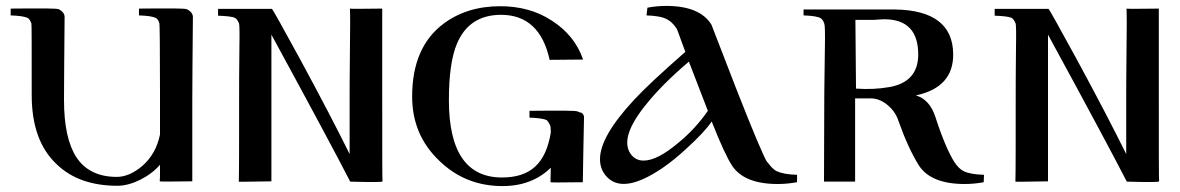

<svg xmlns="http://www.w3.org/2000/svg" viewBox="-20 -613 3982 648"><path d="M631 -553C632 -565 625 -575 610 -582C603 -585 549 -585 449 -584C449 -569 449 -561 449 -561C479 -560 498 -557 506 -552C511 -550 515 -544 518 -534C519 -531 520 -453 520 -300V-159C511 -115 491 -79 458 -51C430 -28 402 -16 374 -16C313 -16 267 -38 238 -82C210 -125 196 -189 196 -276C196 -331 197 -424 198 -553C199 -565 192 -575 178 -582C170 -585 116 -585 16 -584C16 -569 16 -561 16 -561C46 -560 65 -557 74 -552C78 -550 82 -544 86 -534C87 -531 87 -451 87 -292C87 -189 115 -111 172 -58C222 -10 290 14 377 14C424 14 485 -16 520 -57C520 -26 520 -7 519 -1C519 0 556 0 629 -1V-277C629 -340 630 -432 631 -553Z M1271 -1C1270 -1 1270 -107 1270 -318C1270 -495 1270 -584 1270 -584C1197 -583 1161 -583 1161 -584C1162 -564 1162 -517 1161 -444C1160 -354 1160 -305 1160 -298V-93C1120 -174 1065 -280 994 -411C933 -523 901 -580 898 -583H716V-560C745 -559 765 -557 774 -552C779 -549 783 -543 787 -533C788 -529 789 -503 788 -454C787 -369 787 -317 787 -299C787 -132 787 -32 786 0C785 1 821 0 896 -1V-320C896 -437 896 -496 896 -496C1035 -241 1123 -76 1162 0C1235 2 1271 2 1271 -1Z M1951 -213C1952 -222 1949 -228 1943 -232C1938 -233 1934 -235 1929 -237C1922 -240 1868 -240 1767 -239C1767 -224 1767 -216 1767 -216C1797 -215 1817 -212 1826 -207C1829 -204 1833 -198 1837 -189C1838 -187 1839 -179 1839 -166C1822 -62 1771 -14 1674 -14C1555 -14 1495 -101 1495 -275C1495 -359 1504 -422 1522 -465C1549 -530 1599 -563 1671 -563C1758 -563 1813 -512 1835 -411L1948 -412C1929 -467 1894 -510 1843 -543C1793 -576 1735 -592 1668 -592C1593 -592 1529 -572 1477 -533C1406 -480 1371 -398 1371 -287C1371 -200 1402 -128 1463 -70C1522 -13 1593 15 1676 15C1743 15 1797 -6 1839 -47C1838 -18 1838 -2 1838 2C1838 3 1874 3 1947 2C1948 -83 1950 -155 1951 -213Z M2670 -23C2639 -24 2617 -28 2602 -35C2591 -40 2581 -51 2570 -66H2569C2558 -83 2523 -165 2465 -313L2381 -530C2355 -572 2304 -593 2229 -593C2206 -593 2185 -591 2165 -587L2162 -561C2193 -560 2216 -556 2231 -548C2243 -542 2254 -531 2264 -516C2265 -515 2270 -501 2279 -476C2288 -451 2293 -438 2293 -438C2212 -367 2154 -313 2119 -275C2043 -193 2005 -127 2005 -76C2005 -55 2011 -37 2023 -22C2050 12 2092 17 2149 -8C2192 -27 2241 -60 2294 -109C2337 -148 2366 -179 2382 -203C2411 -129 2434 -80 2450 -55C2477 -13 2529 8 2604 8C2627 8 2648 6 2669 2C2669 9 2671 -3 2670 -23ZM2369 -239C2342 -200 2309 -163 2268 -130C2222 -91 2183 -71 2152 -71C2133 -71 2119 -79 2108 -94C2083 -131 2100 -186 2161 -261C2197 -306 2245 -354 2305 -405Z M3301 -23C3270 -24 3247 -28 3233 -35C3222 -40 3211 -51 3201 -66C3182 -96 3160 -147 3137 -218C3124 -258 3102 -282 3071 -291C3156 -309 3198 -356 3197 -431C3196 -529 3130 -579 3001 -581H2692V-561C2721 -560 2740 -557 2749 -552C2754 -549 2759 -543 2762 -533C2764 -529 2765 -503 2764 -454C2763 -369 2762 -317 2762 -299L2761 0H2866V-73V-208C2866 -263 2866 -288 2866 -281H2919C2936 -281 2954 -275 2971 -262C2991 -247 3005 -228 3013 -203C3035 -141 3058 -92 3081 -55C3108 -13 3160 8 3235 8C3258 8 3279 6 3300 2ZM3079 -426C3078 -366 3045 -330 2981 -319C2946 -313 2909 -311 2869 -314L2867 -546H2931C2932 -546 2952 -548 2964 -548C3042 -548 3080 -507 3079 -426Z M3892 -1C3891 -1 3891 -107 3891 -318C3891 -495 3891 -584 3891 -584C3818 -583 3782 -583 3782 -584C3783 -564 3783 -517 3782 -444C3781 -354 3781 -305 3781 -298V-93C3741 -174 3686 -280 3615 -411C3554 -523 3522 -580 3519 -583H3337V-560C3366 -559 3386 -557 3395 -552C3400 -549 3404 -543 3408 -533C3409 -529 3410 -503 3409 -454C3408 -369 3408 -317 3408 -299C3408 -132 3408 -32 3407 0C3406 1 3442 0 3517 -1V-320C3517 -437 3517 -496 3517 -496C3656 -241 3744 -76 3783 0C3856 2 3892 2 3892 -1Z"/></svg>

Font: GFS Nicefore
Style: Regular
Weight: 400
Designer: George Matthiopoulos
Foundry: George Matthiopoulos
Version: Version 1.0